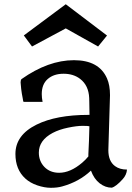

<svg xmlns="http://www.w3.org/2000/svg" viewBox="-20 -874 623 905"><path d="M498.5 -425.3 490.7 -166Q490.7 -113.8 522.5 -90.8Q544.4 -74.7 578.6 -74.7Q576.7 -49.8 558.6 -29.8Q526.9 5.4 506.8 10.7Q476.6 10.7 450 -9.8Q423.3 -30.3 408.7 -69.8Q353 -17.1 272.5 4.9Q250 11.2 220 11.2Q189.9 11.2 156 -0.2Q122.1 -11.7 99.1 -32.7Q52.7 -75.2 52.7 -148.4Q52.7 -237.3 152.3 -286.6Q245.1 -332.5 396.5 -332.5H401.9Q401.9 -363.3 400.9 -392.6L400.4 -412.1Q397.9 -471.2 357.9 -502Q326.2 -526.4 279.8 -526.4Q233.4 -526.4 205.1 -501.7Q176.8 -477.1 176.8 -430.7Q176.8 -413.6 180.7 -394H93.3L89.8 -395Q88.4 -402.8 86.9 -411.6Q82.5 -432.6 79.8 -455.3Q77.1 -478 77.1 -485.4Q77.1 -496.1 81.1 -501Q207.5 -590.3 328.6 -590.3Q446.8 -590.3 484.4 -504.4Q498.5 -472.7 498.5 -425.3ZM396.5 -147Q399.9 -208.5 401.4 -278.8Q396 -280.8 368.9 -280.8Q341.8 -280.8 300.5 -272.2Q259.3 -263.7 228.5 -247.6Q163.1 -212.9 163.1 -154.8Q163.1 -114.3 189.5 -86.9Q216.3 -59.6 258.8 -59.6Q311.5 -59.6 367.2 -106.9Q383.8 -121.1 396.5 -136.7ZM92.3 -707 290 -854 484.4 -706.5 442.4 -654.8 290 -740.2 130.9 -654.8Z"/></svg>

Font: HeadlandOne
Style: Regular
Weight: 400
Designer: Gary Lonergan
Foundry: Sorkin Type Co.
Version: Version 1.002